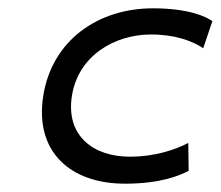

<svg xmlns="http://www.w3.org/2000/svg" viewBox="-20 -456 531 462"><path d="M84 -225C63 -91 149 -14 281 -14C367 -14 413 -34 434 -45L433 -112C402 -96 354 -79 292 -79C205 -79 138 -129 153 -225C168 -322 256 -373 343 -373C403 -373 443 -357 469 -340L491 -405C476 -416 434 -436 348 -436C216 -436 105 -359 84 -225Z"/></svg>

Font: Charger Static
Style: Obl
Weight: 1000
Designer: Jasper
Foundry: KineticPlasma Fonts/Cannot Into Space Fonts
Version: Version 1.1